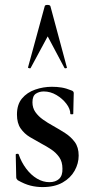

<svg xmlns="http://www.w3.org/2000/svg" viewBox="-20 -750 377 781"><path d="M112 -334Q112 -311 124 -294Q136 -277 155 -263.5Q174 -250 196 -238Q221 -224 244.5 -209Q268 -194 284 -172.5Q300 -151 300 -117Q300 -85 283.5 -55.5Q267 -26 234.5 -7.5Q202 11 153 11Q128 11 104 5Q80 -1 52 -17Q50 -19 48 -22Q46 -25 46 -29L44 -121Q44 -124 49.5 -124.5Q55 -125 56 -122Q67 -90 86.5 -64Q106 -38 130.5 -23.5Q155 -9 181 -9Q206 -9 220.5 -22.5Q235 -36 234 -64Q234 -92 221 -110.5Q208 -129 188.5 -142Q169 -155 148 -166Q124 -179 101.5 -192.5Q79 -206 64 -227.5Q49 -249 49 -284Q49 -325 69.5 -349.5Q90 -374 123 -385.5Q156 -397 191 -397Q212 -397 230.5 -394Q249 -391 271 -382Q280 -379 280 -371Q280 -352 279 -332Q278 -312 278 -287Q278 -285 272 -285Q266 -285 266 -287Q266 -307 250 -328Q234 -349 209.5 -363.5Q185 -378 158 -378Q140 -378 126 -369Q112 -360 112 -334ZM252 -476Q254 -474 249 -472.5Q244 -471 242 -474L174 -602L105 -474Q104 -471 98.5 -472.5Q93 -474 94 -476L162 -725Q163 -730 173 -730Q183 -730 185 -725Z"/></svg>

Font: Cormorant Light SemiBold
Style: Regular
Weight: 600
Version: Version 4.000